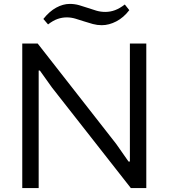

<svg xmlns="http://www.w3.org/2000/svg" viewBox="-20 -963 863 983"><path d="M202 -866Q233 -905 268 -924Q303 -943 337 -943Q362 -943 385 -936.5Q408 -930 429.5 -922.5Q451 -915 473 -908.5Q495 -902 519 -902Q545 -902 569 -911Q593 -920 619 -940L642 -911Q613 -873 575.5 -853.5Q538 -834 501 -834Q478 -834 455.5 -840Q433 -846 410.5 -853.5Q388 -861 366 -867.5Q344 -874 322 -874Q298 -874 275 -866Q252 -858 226 -838ZM94 -740H173L575 -226L638 -136H645V-740H729V0H650L246 -515L184 -602H178V0H94Z"/></svg>

Font: Encode Sans Wide
Style: Regular
Weight: 400
Designer: Pablo Impallari, Andres Torresi
Foundry: Pablo Impallari, Andres Torresi
Version: Version 1.000; ttfautohint (v1.00) -l 8 -r 50 -G 200 -x 14 -